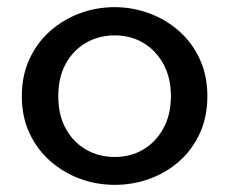

<svg xmlns="http://www.w3.org/2000/svg" viewBox="-20 -503 641 537"><path d="M301 14Q249 14 202.5 -3.5Q156 -21 119.5 -53.5Q83 -86 62 -131.5Q41 -177 41 -234Q41 -291 62 -337Q83 -383 119.5 -415.5Q156 -448 202.5 -465.5Q249 -483 301 -483Q351 -483 398 -465.5Q445 -448 481.5 -415.5Q518 -383 539 -337Q560 -291 560 -234Q560 -177 539.5 -131.5Q519 -86 483 -53.5Q447 -21 400 -3.5Q353 14 301 14ZM301 -64Q346 -64 381 -85Q416 -106 437 -144Q458 -182 458 -234Q458 -286 437 -324Q416 -362 381 -383Q346 -404 301 -404Q256 -404 220 -383Q184 -362 163.5 -324Q143 -286 143 -234Q143 -182 163.5 -144Q184 -106 220 -85Q256 -64 301 -64Z"/></svg>

Font: BioRhyme
Style: Regular
Weight: 400
Designer: Aoife Mooney
Foundry: Aoife Mooney Type
Version: Version 1.600;gftools[0.9.33]